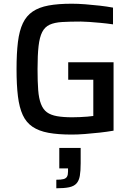

<svg xmlns="http://www.w3.org/2000/svg" viewBox="-20 -716 712 1033"><path d="M366 8Q292 8 240.5 -1.5Q189 -11 155 -34Q121 -57 102.5 -97Q84 -137 76.5 -197.5Q69 -258 69 -344Q69 -430 76.5 -490.5Q84 -551 103 -591Q122 -631 156 -654Q190 -677 241.5 -686.5Q293 -696 366 -696Q399 -696 438.5 -693Q478 -690 517 -685.5Q556 -681 588 -675V-585Q554 -590 521 -593Q488 -596 460.5 -598Q433 -600 415 -600Q355 -600 314 -597.5Q273 -595 247 -583Q221 -571 207 -543.5Q193 -516 187.5 -468Q182 -420 182 -344Q182 -277 185.5 -231.5Q189 -186 200.5 -156.5Q212 -127 232.5 -112Q253 -97 286.5 -91Q320 -85 369 -85Q388 -85 409.5 -86Q431 -87 450 -88.5Q469 -90 482 -92V-287H347V-381H591V-13Q557 -7 516.5 -2.5Q476 2 437 5Q398 8 366 8ZM283 297V251Q309 251 322 247.5Q335 244 340.5 234.5Q346 225 346 207V190H299V80H414V162Q414 204 409.5 230Q405 256 391.5 271Q378 286 352 291.5Q326 297 283 297Z"/></svg>

Font: Saira Thin Medium
Style: Regular
Weight: 500
Version: Version 1.101